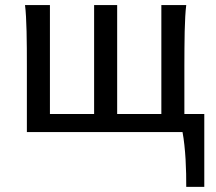

<svg xmlns="http://www.w3.org/2000/svg" viewBox="-20 -518 846 753"><path d="M85.4 0V-258.8Q85.4 -294.4 85.2 -329.1Q85 -363.8 84.2 -394.8Q83.5 -425.8 82 -452.4Q80.6 -479 78.1 -498H175.8V-70.8H349.1V-498H439.5V-70.8H612.8V-498H710.4Q708 -479 706.5 -452.4Q705.1 -425.8 704.3 -394.8Q703.6 -363.8 703.4 -329.1Q703.1 -294.4 703.1 -258.8V-70.8H781.2V214.8H710.4Q710.4 191.4 710 163.6Q709.5 135.7 707.8 106.9Q706.1 78.1 703.1 50.5Q700.2 22.9 695.8 0Z"/></svg>

Font: Andika FrenchTight
Style: Regular
Weight: 400
Designer: Victor Gaultney, Annie Olsen, Julie Remington, Don Collingsworth, Eric Hays, Becca Hirsbrunner
Foundry: SIL International
Version: Version 5.000 ; Dig1 Dig4Opn Dig7 LnSpcTght